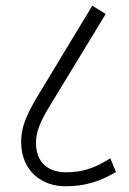

<svg xmlns="http://www.w3.org/2000/svg" viewBox="-20 -652 451 672"><path d="M209 0C280 0 331 -18 386 -50L366 -98C314 -65 271 -49 211 -49C152 -49 106 -80 106 -152C106 -191 121 -227 154 -281L350 -603L303 -632L121 -331C79 -262 54 -214 54 -156C54 -51 129 0 209 0Z"/></svg>

Font: Noto Sans Devanagari UI ExtraCondensed Light
Style: Regular
Weight: 300
Width: 2
Designer: Jelle Bosma - Monotype Design Team
Foundry: Monotype Imaging Inc.
Version: Version 2.004